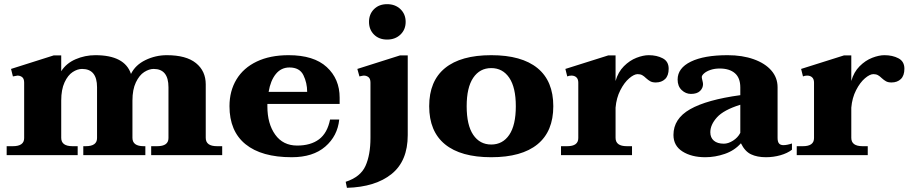

<svg xmlns="http://www.w3.org/2000/svg" viewBox="-20 -745 4370 922"><path d="M1047 -43V0H706V-43H735Q789 -43 789 -82V-326Q789 -414 718 -414Q696 -414 672.5 -399Q649 -384 632.5 -349.5Q616 -315 616 -262V-83Q616 -43 670 -43H678V0H380V-43H392Q446 -43 446 -82V-326Q446 -414 374 -414Q352 -414 329 -399Q306 -384 290 -349.5Q274 -315 274 -262V-83Q274 -43 328 -43H353V0H12V-43H42Q96 -43 96 -82V-348Q96 -367 86.5 -374.5Q77 -382 64 -382Q61 -382 42 -378L33 -414L238 -479H274V-403Q298 -441 343 -460.5Q388 -480 438 -480Q579 -480 609 -390Q630 -433 678.5 -456.5Q727 -480 781 -480Q874 -480 921 -442Q968 -404 968 -340V-83Q968 -43 1022 -43Z M1264 -246V-234Q1264 -151 1301.5 -98.5Q1339 -46 1407 -46Q1472 -46 1512 -76Q1552 -106 1565 -171H1609Q1601 -92 1542 -41Q1483 10 1381 10Q1236 10 1159 -52.5Q1082 -115 1082 -235Q1082 -308 1115.5 -363.5Q1149 -419 1213 -449.5Q1277 -480 1366 -480Q1487 -480 1549 -423Q1611 -366 1611 -276V-246ZM1270 -304H1455Q1455 -347 1437 -384Q1419 -421 1370 -421Q1330 -421 1304.5 -389.5Q1279 -358 1270 -304Z M1752 -640Q1752 -677 1776 -701Q1800 -725 1839 -725Q1878 -725 1903 -701Q1928 -677 1928 -640Q1928 -603 1903 -579Q1878 -555 1839 -555Q1800 -555 1776 -579Q1752 -603 1752 -640ZM1640 128Q1711 105 1735 52Q1759 -1 1759 -83V-348Q1759 -367 1749.5 -374.5Q1740 -382 1727 -382Q1723 -382 1706 -378L1696 -414L1901 -479H1938V-96Q1938 28 1860.5 90.5Q1783 153 1646 157Z M2041 -235Q2041 -356 2117 -418Q2193 -480 2339 -480Q2485 -480 2561 -418Q2637 -356 2637 -235Q2637 -114 2561 -52Q2485 10 2339 10Q2193 10 2117 -52Q2041 -114 2041 -235ZM2457 -235Q2457 -325 2425.5 -371.5Q2394 -418 2339 -418Q2284 -418 2252.5 -371.5Q2221 -325 2221 -235Q2221 -144 2252.5 -97.5Q2284 -51 2339 -51Q2394 -51 2425.5 -97.5Q2457 -144 2457 -235Z M3191 -415Q3191 -382 3174 -365.5Q3157 -349 3129 -349Q3113 -349 3103 -354.5Q3093 -360 3082 -370Q3073 -379 3064 -384Q3055 -389 3042 -389Q3025 -389 3001.5 -369Q2978 -349 2959 -312Q2940 -275 2936 -228V-83Q2936 -43 2990 -43H3015V0H2674V-43H2704Q2757 -43 2757 -82V-348Q2757 -365 2748 -373.5Q2739 -382 2724 -382Q2713 -382 2704 -378L2695 -414L2901 -479H2936V-356Q2948 -399 2976 -427Q3004 -455 3036.5 -467.5Q3069 -480 3095 -480Q3134 -480 3162.5 -465Q3191 -450 3191 -415Z M3214 -97Q3214 -175 3294 -220.5Q3374 -266 3535 -288V-325Q3535 -371 3509 -393.5Q3483 -416 3436 -416Q3412 -416 3392.5 -409.5Q3373 -403 3361.5 -393Q3350 -383 3350 -375Q3350 -370 3353 -358.5Q3356 -347 3356 -341Q3356 -322 3341.5 -308Q3327 -294 3298 -294Q3273 -294 3253.5 -312.5Q3234 -331 3234 -363Q3234 -418 3297.5 -449Q3361 -480 3474 -480Q3545 -480 3599.5 -460.5Q3654 -441 3684 -406.5Q3714 -372 3714 -326V-83Q3714 -64 3721 -56Q3728 -48 3742 -48Q3759 -48 3783 -56V-26Q3761 -9 3727.5 0.5Q3694 10 3658 10Q3616 10 3586.5 -4Q3557 -18 3538 -57Q3507 -22 3460.5 -6Q3414 10 3367 10Q3301 10 3257.5 -17.5Q3214 -45 3214 -97ZM3535 -107V-242Q3455 -217 3423 -181.5Q3391 -146 3391 -110Q3391 -84 3408 -69.5Q3425 -55 3456 -55Q3477 -55 3500 -69.5Q3523 -84 3535 -107Z M4323 -415Q4323 -382 4306 -365.5Q4289 -349 4261 -349Q4245 -349 4235 -354.5Q4225 -360 4214 -370Q4205 -379 4196 -384Q4187 -389 4174 -389Q4157 -389 4133.5 -369Q4110 -349 4091 -312Q4072 -275 4068 -228V-83Q4068 -43 4122 -43H4147V0H3806V-43H3836Q3889 -43 3889 -82V-348Q3889 -365 3880 -373.5Q3871 -382 3856 -382Q3845 -382 3836 -378L3827 -414L4033 -479H4068V-356Q4080 -399 4108 -427Q4136 -455 4168.5 -467.5Q4201 -480 4227 -480Q4266 -480 4294.5 -465Q4323 -450 4323 -415Z"/></svg>

Font: Taviraj Bold
Style: Regular
Weight: 700
Designer: Katatrad Team
Foundry: CadsonDemak
Version: Version 1.030